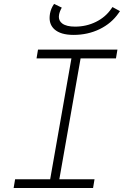

<svg xmlns="http://www.w3.org/2000/svg" viewBox="-20 -942 626 962"><path d="M48.3 0 55.7 -43.9H231.4L337.9 -649.4H163.1L170.4 -693.4H568.4L561 -649.4H383.8L277.3 -43.9H453.6L446.3 0ZM348.6 -767.1Q283.7 -767.1 252.4 -795.4Q228.5 -817.4 228.5 -852.1Q228.5 -862.3 230.5 -874Q235.4 -900.4 251 -922.4L289.6 -903.8Q278.8 -884.8 275.9 -868.2Q274.9 -862.8 274.9 -857.9Q274.9 -836.9 292 -824.2Q313 -808.6 356 -808.6Q412.6 -808.6 460.9 -832.5Q509.3 -856.4 538.1 -898.9L543.5 -906.7L581.1 -886.2L574.7 -877Q539.1 -825.2 479.5 -796.1Q419.9 -767.1 348.6 -767.1Z"/></svg>

Font: CaskaydiaCove NFP ExtraLight
Style: Italic
Weight: 200
Italic angle: -10°
Designer: Aaron Bell
Foundry: Saja Typeworks
Version: Version 2111.001; VTT 6.35;Nerd Fonts 3.1.1